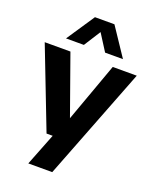

<svg xmlns="http://www.w3.org/2000/svg" viewBox="-182 -910 993 1232"><g transform="rotate(20 314.0 -294.0)"><path d="M464 -547H628L330 220H166.5L253 0H211L-0.5 -547H175L318.5 -144ZM508.5 -616.5H386.5L314 -730.5L241.5 -616.5H119.5L247.5 -808H380.5Z"/></g></svg>

Font: Encode Sans Semi Expanded
Style: Bold
Weight: 700
Width: 6
Designer: Multiple Designers
Foundry: Impallari Type
Version: Version 2.000